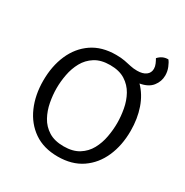

<svg xmlns="http://www.w3.org/2000/svg" viewBox="-157 -788 892 926"><g transform="rotate(30 289.0 -324.5)"><path d="M46 -271Q46 -352 74 -416Q102 -480 156 -517Q210 -554 289 -554Q317.5 -554 338 -550Q358.5 -546 375.8 -542Q393 -538 413.5 -538Q445 -538 462.5 -551Q480 -564 480 -586.5Q480 -599.5 474.2 -612.8Q468.5 -626 462.5 -636Q485.5 -661.5 517.5 -661Q526.5 -650.5 535 -629.5Q543.5 -608.5 543.5 -586Q543.5 -552.5 522.2 -525.5Q501 -498.5 455 -490.5Q493.5 -451.5 513 -395Q532.5 -338.5 532.5 -271Q532.5 -190 504.2 -126Q476 -62 421.8 -25Q367.5 12 289 12Q210 12 156 -25.5Q102 -63 74 -127Q46 -191 46 -271ZM120 -271Q120 -233.5 127.5 -193.8Q135 -154 153.5 -120.2Q172 -86.5 205 -65.8Q238 -45 289 -45Q340 -45 373 -65.8Q406 -86.5 424.5 -120.2Q443 -154 450.2 -193.8Q457.5 -233.5 457.5 -271Q457.5 -308.5 450.2 -348.2Q443 -388 424.5 -421.5Q406 -455 373 -476Q340 -497 289 -497Q238 -497 205 -476Q172 -455 153.5 -421.5Q135 -388 127.5 -348.2Q120 -308.5 120 -271Z"/></g></svg>

Font: Signika Negative SC Light
Style: Regular
Weight: 300
Designer: Anna Giedryś
Foundry: Anna Giedryś
Version: Version 2.000; ttfautohint (v1.8.3) -l 8 -r 50 -G 200 -x 9 -